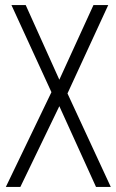

<svg xmlns="http://www.w3.org/2000/svg" viewBox="-20 -734 457 754"><path d="M415 0H357L213 -317L60 0H3L182 -372L25 -714H81L213 -421L347 -714H405L245 -367Z"/></svg>

Font: Noto Sans Bengali Condensed Light
Style: Regular
Weight: 300
Width: 3
Designer: Jelle Bosma - Monotype Design Team
Foundry: Monotype Imaging Inc.
Version: Version 2.003